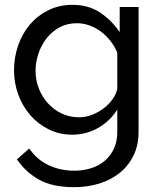

<svg xmlns="http://www.w3.org/2000/svg" viewBox="-20 -551 664 794"><path d="M279 6Q226 6 181.5 -16Q137 -38 105 -75Q73 -112 55.5 -160Q38 -208 38 -260Q38 -315 55.5 -364.5Q73 -414 105 -451Q137 -488 181.5 -509.5Q226 -531 280 -531Q346 -531 394 -499Q442 -467 475 -418V-522H553V-6Q553 50 532 92.5Q511 135 475 164Q439 193 390.5 208Q342 223 287 223Q198 223 142.5 192.5Q87 162 50 108L101 63Q132 109 181 132Q230 155 287 155Q323 155 355.5 145Q388 135 412 115Q436 95 450.5 65Q465 35 465 -6V-98Q450 -74 429.5 -54.5Q409 -35 385 -21.5Q361 -8 334 -1Q307 6 279 6ZM306 -66Q334 -66 360 -76Q386 -86 408 -102.5Q430 -119 445 -140Q460 -161 465 -183V-333Q454 -360 436.5 -382Q419 -404 397 -420.5Q375 -437 349.5 -446Q324 -455 298 -455Q258 -455 226.5 -438Q195 -421 173 -393Q151 -365 139 -329.5Q127 -294 127 -258Q127 -219 141 -184Q155 -149 179 -123Q203 -97 235.5 -81.5Q268 -66 306 -66Z"/></svg>

Font: IngvarSans
Style: Regular
Weight: 500
Version: Version 3.000